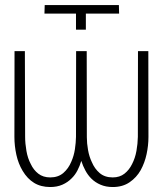

<svg xmlns="http://www.w3.org/2000/svg" viewBox="-20 -731 640 761"><path d="M157.2 -710.9 156.2 -677.2H281.2V-613.3H320.3V-677.2H452.1L451.2 -710.9ZM567.9 -528.3H526.9L526.4 -188.5Q525.9 -161.6 520.8 -132.8Q515.6 -104 503.4 -80.6Q492.2 -57.6 473.4 -42.7Q454.6 -27.8 426.8 -27.8Q395.5 -27.8 375.2 -44.9Q355 -62 343.8 -88.9Q333.5 -110.4 328.9 -136.7Q324.2 -163.1 324.2 -187L323.7 -528.3H281.7L281.2 -188.5Q280.8 -165.5 276.9 -139.4Q272.9 -113.3 262.7 -90.3Q251.5 -63 231 -45.4Q210.4 -27.8 179.2 -27.8Q150.9 -27.8 131.8 -42.7Q112.8 -57.6 102.1 -80.6Q89.8 -103.5 84.7 -133.1Q79.6 -162.6 79.6 -188.5L78.6 -528.3H37.6L37.1 -188.5Q37.1 -152.8 44.9 -117.4Q52.7 -82 69.8 -53.7Q88.4 -22.5 115.2 -6.1Q142.1 10.3 179.2 10.3Q206.1 10.3 227.3 1Q248.5 -8.3 264.2 -24.4Q277.8 -37.6 287.1 -55.7Q296.4 -73.7 302.2 -93.3Q308.6 -73.2 318.4 -55.2Q328.1 -37.1 341.8 -23.4Q357.4 -7.8 378.7 1.2Q399.9 10.3 426.8 10.3Q466.3 10.3 493.9 -8.8Q521.5 -27.8 537.6 -56.6Q553.7 -85.9 561 -120.1Q568.4 -154.3 568.4 -188.5Z"/></svg>

Font: Roboto Mono ExtraLight
Style: Regular
Weight: 250
Monospace: yes
Designer: Google
Version: Version 3.000